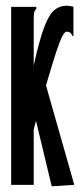

<svg xmlns="http://www.w3.org/2000/svg" viewBox="-20 -647 290 672"><path d="M19 -623H107V-616Q101 -610 99.5 -603Q98 -596 98 -579V-418Q118 -508 135 -552.5Q152 -597 170.5 -612Q189 -627 212 -627Q217 -627 225 -626Q233 -625 237 -623V-521H234Q231 -527 227.5 -531Q224 -535 216 -536H213Q207 -536 199 -522Q191 -508 177.5 -467.5Q164 -427 141 -348L240 0L161 5L106 -224Q102 -210 98 -194V0H19Z"/></svg>

Font: Inconsolata UltraCondensed ExtraBold
Style: Regular
Weight: 800
Width: 1
Monospace: yes
Designer: Raph Levien, Cyreal, Brenton Simpson
Foundry: Raph Levien, Cyreal, Google
Version: Version 3.001; ttfautohint (v1.8.2.53-6de2)